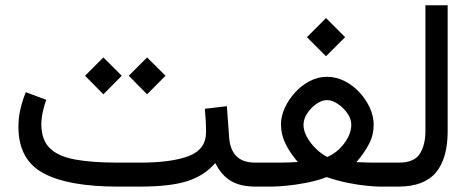

<svg xmlns="http://www.w3.org/2000/svg" viewBox="-20 -692 1755 712"><path d="M525.4 -479 593.8 -411.1 525.4 -342.3 457.5 -411.1ZM363.3 -479 431.6 -411.1 363.3 -342.3 295.4 -411.1ZM739.7 -288.6 821.3 -298.3 829.6 -184.1Q832.5 -137.7 856.2 -113.3Q879.9 -88.9 927.2 -88.9H939V0H927.2Q872.1 0 836.7 -20.8Q801.3 -41.5 778.3 -87.4Q737.8 -40.5 674.6 -20.3Q611.3 0 499 0H417.5Q233.4 0 140.9 -49.8Q48.3 -99.6 48.3 -222.2Q48.3 -255.9 55.9 -288.1Q63.5 -320.3 75.7 -350.1L151.4 -321.8Q143.6 -300.3 138.4 -275.9Q133.3 -251.5 133.3 -229.5Q133.8 -172.4 165.5 -141.8Q197.3 -111.3 260.3 -100.1Q323.2 -88.9 417.5 -88.9H499Q615.7 -88.9 679.9 -113.3Q744.1 -137.7 744.1 -202.1Q744.1 -222.2 742.9 -245.1Q741.7 -268.1 739.7 -288.6Z M1189 -625 1259.8 -554.2 1189 -483.4 1118.2 -554.2ZM1365.7 -230Q1365.7 -191.4 1348.6 -158.4Q1331.5 -125.5 1301.8 -90.8Q1329.6 -89.4 1351.1 -89.1Q1372.6 -88.9 1389.2 -88.9H1436.5V0H1390.6Q1372.1 0 1339.6 -3.2Q1307.1 -6.3 1268.3 -14.2Q1229.5 -22 1191.9 -35.2Q1154.3 -21.5 1114.7 -13.9Q1075.2 -6.3 1041.5 -3.2Q1007.8 0 987.8 0H919.4V-88.9H987.8Q1008.3 -88.9 1030.5 -89.1Q1052.7 -89.4 1084.5 -91.3Q1055.2 -125.5 1038.6 -159.2Q1022 -192.9 1022 -231Q1022 -261.2 1036.1 -292Q1050.3 -322.8 1074.2 -349.1Q1098.1 -375.5 1128.9 -391.4Q1159.7 -407.2 1192.4 -407.2Q1226.6 -407.2 1257.8 -391.4Q1289.1 -375.5 1313.2 -349.4Q1337.4 -323.2 1351.6 -292Q1365.7 -260.7 1365.7 -230ZM1192.4 -320.8Q1173.8 -320.8 1153.6 -306.9Q1133.3 -293 1119.4 -272Q1105.5 -251 1105.5 -229Q1105.5 -206.5 1118.7 -183.1Q1131.8 -159.7 1152.1 -140.1Q1172.4 -120.6 1193.4 -109.9Q1230.5 -125.5 1256.6 -160.4Q1282.7 -195.3 1282.7 -230Q1282.7 -250.5 1268.3 -271.5Q1253.9 -292.5 1232.9 -306.6Q1211.9 -320.8 1192.4 -320.8Z M1417 -88.9H1458Q1516.6 -88.9 1537.1 -122.1Q1557.6 -155.3 1557.6 -205.1V-672.4H1640.1V-205.6Q1640.1 -104 1596.2 -52Q1552.2 0 1457.5 0H1417Z"/></svg>

Font: Vazirmatn UI FD
Style: Regular
Weight: 400
Designer: Saber Rastikerdar
Foundry: Saber Rastikerdar
Version: Version 33.003